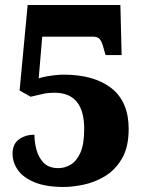

<svg xmlns="http://www.w3.org/2000/svg" viewBox="-20 -734 571 764"><path d="M234 10Q163 10 118 -8.5Q73 -27 51.5 -57Q30 -87 30 -123Q30 -161 55.5 -179.5Q81 -198 117 -198Q117 -169 125 -138.5Q133 -108 153.5 -86.5Q174 -65 213 -65Q238 -65 261.5 -79Q285 -93 300 -126.5Q315 -160 315 -221Q315 -365 197 -365Q171 -365 148.5 -360Q126 -355 102 -349L58 -374L90 -714H459L464 -515H400L390 -550Q385 -568 377 -578Q369 -588 351 -588H148L134 -422Q144 -426 162.5 -429.5Q181 -433 200 -435Q219 -437 232 -437Q355 -437 423.5 -383Q492 -329 492 -221Q492 -148 465 -102.5Q438 -57 397 -32.5Q356 -8 312 1Q268 10 234 10Z"/></svg>

Font: Noto Serif Myanmar SemiCondensed Black
Style: Regular
Weight: 900
Width: 4
Designer: Ben Mitchell and the Monotype Design Team
Foundry: Monotype Imaging Inc.
Version: Version 2.106; ttfautohint (v1.8.4.7-5d5b)